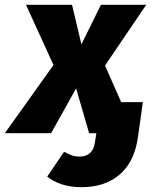

<svg xmlns="http://www.w3.org/2000/svg" viewBox="-72 -553 631 797"><path d="M364 -281 535 -533H347L266 -369L227 -533H36L150 -283L-52 0H140L244 -186L298 0H328L322 38C317 77 294 97 259 97C232 97 217 89 194 77L124 180C154 204 198 224 267 224C389 224 478 159 499 26L503 0L521 -129H431Z"/></svg>

Font: Fira Sans ExtraBold
Style: Italic
Weight: 800
Italic angle: -8°
Designer: bBox Type GmbH & Carrois Corporate GbR & Edenspiekermann AG
Foundry: bBox Type GmbH & Carrois Corporate GbR & Edenspiekermann AG
Version: Version 4.301;PS 004.301;hotconv 1.0.88;makeotf.lib2.5.64775